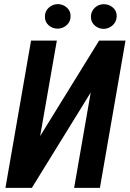

<svg xmlns="http://www.w3.org/2000/svg" viewBox="-20 -907 627 927"><path d="M458.5 -710.9 173.8 -250 254.4 -710.9H129.9L6.3 0H133.8L418 -460.4L337.9 0H462.4L585.9 -710.9ZM196.8 -826.2Q196.8 -800.8 215.1 -784.7Q233.4 -768.6 259.3 -768.6Q284.2 -769.5 302.5 -786.1Q320.8 -802.7 320.8 -829.6Q320.8 -855 302 -871.1Q283.2 -887.2 258.3 -887.2Q232.9 -886.2 214.8 -869.4Q196.8 -852.5 196.8 -826.2ZM418.9 -825.7Q418.9 -800.3 437.5 -783.9Q456.1 -767.6 481.4 -767.6Q506.3 -768.6 524.7 -785.6Q543 -802.7 543.5 -829.1Q543.5 -855.5 524.2 -871.3Q504.9 -887.2 480.5 -886.7Q454.6 -886.2 437 -868.9Q419.4 -851.6 418.9 -825.7Z"/></svg>

Font: Roboto Mono SemiBold
Style: Italic
Weight: 600
Italic angle: -10°
Monospace: yes
Designer: Google
Version: Version 3.000